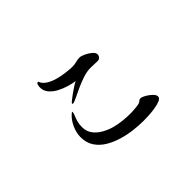

<svg xmlns="http://www.w3.org/2000/svg" viewBox="-113 -981 1225 1225"><g transform="rotate(-45 500.0 -368.5)"><path d="M778 -87Q778 -71 755.5 -62Q733 -53 701.5 -48.5Q670 -44 642 -43Q614 -42 602 -42Q562 -42 514.5 -47.5Q467 -53 419.5 -67Q372 -81 332 -105Q292 -129 268 -165.5Q244 -202 244 -253Q244 -292 263 -333.5Q282 -375 312 -400Q313 -401 316 -403Q319 -405 320 -405Q322 -405 322 -403Q322 -391 317 -381Q307 -358 301.5 -337.5Q296 -317 296 -291Q296 -252 317.5 -224Q339 -196 371.5 -178Q404 -160 437 -151Q471 -142 506 -138Q541 -134 575 -134Q585 -134 601.5 -135Q618 -136 635 -138Q652 -140 660 -143Q668 -146 674 -152Q680 -158 689 -158Q702 -158 723 -146Q744 -134 761 -117.5Q778 -101 778 -87ZM695 -550Q695 -537 686.5 -528Q678 -519 665 -519Q649 -519 633 -520Q617 -521 601 -521Q570 -521 532 -508.5Q494 -496 458.5 -479.5Q423 -463 397 -450.5Q371 -438 364 -438Q357 -438 357 -443Q357 -446 371 -457.5Q385 -469 404.5 -483Q424 -497 441 -508Q458 -519 463 -522Q467 -524 469.5 -525Q472 -526 476 -528Q451 -531 418.5 -540.5Q386 -550 355.5 -566Q325 -582 305 -605.5Q285 -629 285 -660Q285 -670 288 -682Q291 -694 303 -695Q312 -669 338 -652Q364 -635 398 -625.5Q432 -616 465 -612Q498 -608 522 -607H526Q545 -607 563 -612Q581 -617 599 -617Q612 -617 635 -606.5Q658 -596 676.5 -580.5Q695 -565 695 -550Z"/></g></svg>

Font: Kaisei HarunoUmi
Style: Regular
Weight: 400
Designer: Font-Kai, 金井和夫
Foundry: KAZUO KANAI
Version: Version 5.003